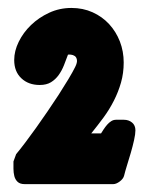

<svg xmlns="http://www.w3.org/2000/svg" viewBox="-20 -905 372 488"><path d="M236.8 -565.9Q239.7 -570.8 243.7 -576.7Q247.6 -582.5 252.2 -587.9Q256.8 -593.3 262.5 -596.9Q268.1 -600.6 274.9 -600.6H294.9Q307.1 -600.6 315.7 -593.5Q324.2 -586.4 324.2 -573.7Q324.2 -564.5 320.8 -549.1Q317.4 -533.7 312.5 -516.8Q307.6 -500 302.7 -484.4Q297.9 -468.8 295.4 -458.5Q293.5 -450.7 284.4 -443.8Q275.4 -437 267.6 -437H43Q30.8 -437 24.7 -442.9Q18.6 -448.7 16.4 -457.5Q14.2 -466.3 14.2 -476.3Q14.2 -486.3 14.2 -494.6L21 -513.2Q30.8 -524.9 43.9 -542.2Q57.1 -559.6 71.5 -579.8Q85.9 -600.1 100.8 -621.8Q115.7 -643.6 129.2 -664.3Q142.6 -685.1 153.6 -703.4Q164.6 -721.7 170.9 -734.4Q176.8 -746.1 175.5 -752.9Q174.3 -759.8 169.9 -762.7Q165.5 -765.6 160.2 -766.1Q154.8 -766.6 152.8 -766.1Q147.9 -752.9 142.6 -739.3Q137.2 -725.6 129.2 -714.4Q121.1 -703.1 109.6 -696Q98.1 -689 81.1 -689Q52.2 -689 34.2 -706.1Q16.1 -723.1 16.1 -752.4Q16.1 -775.4 27.6 -798.8Q39.1 -822.3 58.8 -841.3Q78.6 -860.4 105 -872.6Q131.3 -884.8 161.6 -884.8Q190.9 -884.8 215.3 -873.8Q239.7 -862.8 257.3 -843.8Q274.9 -824.7 284.7 -799.6Q294.4 -774.4 294.4 -746.1Q294.4 -719.2 287.6 -695.3Q280.8 -671.4 269.5 -649.2Q258.3 -627 243.2 -606.4Q228 -585.9 211.9 -565.9Z"/></svg>

Font: Akaash Gobhi Moti
Style: Regular
Weight: 400
Designer: Kulbir Singh Thind, MD
Foundry: Punjab Online
Version: Version 1.200